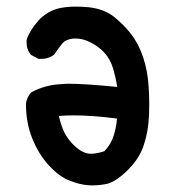

<svg xmlns="http://www.w3.org/2000/svg" viewBox="-20 -560 540 581"><path d="M58.6 -245.1V-246.1Q60.5 -264.6 74.2 -280.3Q116.2 -303.7 168.9 -305.7Q177.7 -306.6 187.5 -306.6Q237.3 -306.6 335 -296.9Q330.1 -326.2 322.3 -352.5Q306.6 -406.2 252 -432.6Q230.5 -443.4 210 -443.4Q206.1 -443.4 201.2 -443.4Q177.7 -440.4 168 -427.7Q156.2 -413.1 143.6 -394.5Q127 -381.8 105.5 -381.8Q102.5 -381.8 96.7 -381.8L74.2 -393.6Q60.5 -409.2 60.5 -430.7Q60.5 -437.5 60.5 -439.5Q69.3 -466.8 95.7 -497.1Q124 -528.3 164.1 -536.1Q186.5 -540 208 -540Q229.5 -540 248 -538.1Q293.9 -533.2 324.2 -509.8Q352.5 -487.3 375.5 -458.5Q398.4 -429.7 412.6 -388.2Q426.8 -346.7 429.7 -298.8Q431.6 -270.5 431.6 -248Q431.6 -225.6 430.7 -208Q428.7 -163.1 416 -124Q403.3 -82 368.2 -46.9Q333 -11.7 304.7 -3.9Q282.2 1 258.8 1Q224.6 1 185.5 -15.6Q156.2 -28.3 126.5 -61Q96.7 -93.8 77.6 -141.1Q58.6 -188.5 58.6 -245.1ZM254.9 -94.7Q266.6 -94.7 278.8 -97.7Q291 -100.6 295.9 -102.5Q316.4 -124 324.2 -150.4Q332 -174.8 334 -201.2Q259.8 -210.9 203.1 -210.9Q178.7 -210.9 158.2 -209Q165 -178.7 174.8 -159.2Q187.5 -133.8 210.4 -114.3Q233.4 -94.7 254.9 -94.7Z"/></svg>

Font: JasonHandwriting2
Style: SemiBold
Weight: 600
Version: Version 1.04.7